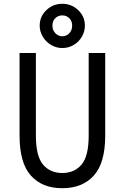

<svg xmlns="http://www.w3.org/2000/svg" viewBox="-20 -979 656 1011"><path d="M83 -265V-700H169V-265Q169 -157 206.5 -112.5Q244 -68 308 -68Q372 -68 409.5 -112.5Q447 -157 447 -265V-700H534V-265Q534 -121 474 -54.5Q414 12 308 12Q202 12 142.5 -54.5Q83 -121 83 -265ZM189 -844Q189 -892 224 -925.5Q259 -959 308 -959Q357 -959 392 -925.5Q427 -892 427 -844Q427 -813 411 -785.5Q395 -758 367.5 -742Q340 -726 308 -726Q277 -726 249.5 -742Q222 -758 205.5 -785.5Q189 -813 189 -844ZM360 -844Q360 -868 345 -883Q330 -898 308 -898Q286 -898 271 -883Q256 -868 256 -844Q256 -820 271.5 -804Q287 -788 308 -788Q330 -788 345 -804Q360 -820 360 -844Z"/></svg>

Font: Overpass Mono
Style: Regular
Weight: 400
Monospace: yes
Designer: Delve Withrington, Dave Bailey
Foundry: Delve Fonts
Version: Version 1.000;DELV;Overpass